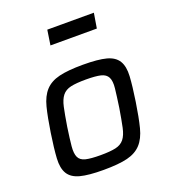

<svg xmlns="http://www.w3.org/2000/svg" viewBox="-137 -844 849 953"><g transform="rotate(-20 288.0 -367.0)"><path d="M45 0ZM247 8Q168 8 124.5 -3.5Q81 -15 63 -44.5Q45 -74 48 -125Q51 -176 63 -255Q75 -334 88 -385Q101 -436 128 -465.5Q155 -495 202 -506.5Q249 -518 328 -518Q408 -518 451 -506.5Q494 -495 512 -465.5Q530 -436 527 -385Q524 -334 512 -255Q500 -176 487 -125Q474 -74 447 -44.5Q420 -15 373.5 -3.5Q327 8 247 8ZM258 -66Q309 -66 338 -72.5Q367 -79 383 -99Q399 -119 407 -156.5Q415 -194 425 -255Q434 -317 438 -354Q442 -391 432 -411Q422 -431 395 -437.5Q368 -444 317 -444Q266 -444 237 -437.5Q208 -431 192 -411Q176 -391 168 -354Q160 -317 150 -255Q141 -194 137.5 -156.5Q134 -119 143.5 -99Q153 -79 180 -72.5Q207 -66 258 -66ZM210 -663ZM210 -663 222 -742H468L455 -663Z"/></g></svg>

Font: Azeri Sans
Style: Italic
Weight: 400
Designer: Hector Gatti & Omnibus-Type (original fonts) / Cristiano Sobral (main changes and remastering)
Foundry: Omnibus-Type
Version: Version 0.07;August 21, 2020;FontCreator 13.0.0.2681 64-bit;